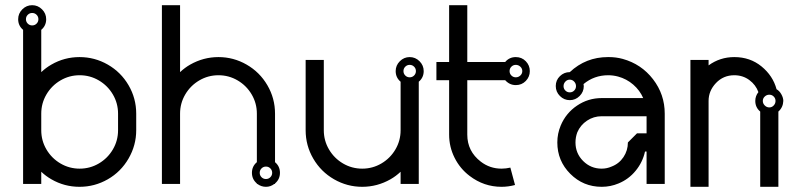

<svg xmlns="http://www.w3.org/2000/svg" viewBox="-20 -720 3088 740"><path d="M50 -646Q50 -621 69 -605V-11H139V-58Q157 -41 178 -29Q228 0 286.5 0Q345 0 395.5 -29Q446 -58 475.5 -109Q505 -160 505 -218V-282Q505 -341 475.5 -391.5Q446 -442 395.5 -471Q345 -500 286.5 -500Q228 -500 178 -471Q157 -459 139 -442V-605Q158 -621 158 -646Q158 -668 142 -684Q126 -700 104 -700Q82 -700 66 -684Q50 -668 50 -646ZM87 -663Q94 -670 104 -670Q114 -670 121 -663Q128 -656 128 -646Q128 -636 121 -629Q114 -622 104 -622Q94 -622 87 -629Q80 -636 80 -646Q80 -656 87 -663ZM435 -282V-218Q435 -178 415 -144Q395 -110 361 -90Q327 -70 287 -70Q247 -70 213 -90Q179 -110 159 -144Q139 -178 139 -218V-282Q139 -322 159 -356Q179 -390 213 -410Q247 -430 287 -430Q327 -430 361 -410Q395 -390 415 -356Q435 -322 435 -282Z M604 -700H674V-442Q692 -459 713 -471Q764 -500 822 -500Q880 -500 930.5 -471Q981 -442 1010.5 -391.5Q1040 -341 1040 -282V-95Q1059 -79 1059 -54Q1059 -29 1040 -13V-11H1037Q1023 0 1005 0Q987 0 972 -11H970V-13Q951 -29 951 -54Q951 -79 970 -95V-282Q970 -322 950 -356Q930 -390 896 -410Q862 -430 822 -430Q782 -430 748 -410Q714 -390 694 -356Q674 -322 674 -282V-11H604V-282ZM1022 -71Q1015 -78 1005 -78Q995 -78 988 -71Q981 -64 981 -54Q981 -44 988 -37Q995 -30 1005 -30Q1015 -30 1022 -37Q1029 -44 1029 -54Q1029 -64 1022 -71Z M1505 -446Q1505 -421 1524 -405Q1524 -405 1524 -218Q1524 -178 1504 -144Q1484 -110 1450 -90Q1416 -70 1376 -70Q1336 -70 1302 -90Q1268 -110 1248 -144Q1228 -178 1228 -218V-489H1158V-218Q1158 -159 1187.5 -108.5Q1217 -58 1267.5 -29Q1318 0 1376 0Q1434 0 1485 -29Q1506 -41 1524 -58V-11H1594V-405Q1613 -421 1613 -446Q1613 -468 1597 -484Q1581 -500 1559 -500Q1537 -500 1521 -484Q1505 -468 1505 -446ZM1542 -463Q1549 -470 1559 -470Q1569 -470 1576 -463Q1583 -456 1583 -446Q1583 -436 1576 -429Q1569 -422 1559 -422Q1549 -422 1542 -429Q1535 -436 1535 -446Q1535 -456 1542 -463Z M1711 -700V-481H1662V-411H1711V-201Q1711 -154 1732 -112Q1753 -70 1790 -42Q1845 0 1913 0Q1939 0 1965 -7L1947 -74Q1930 -70 1913 -70Q1868 -70 1833 -97Q1781 -137 1781 -201V-411H1927Q1944 -392 1968 -392Q1991 -392 2006.5 -408Q2022 -424 2022 -446Q2022 -468 2006.5 -484Q1991 -500 1968 -500Q1943 -500 1927 -481H1781V-700ZM1985.5 -463Q1993 -456 1993 -446Q1993 -436 1985.5 -429Q1978 -422 1968 -422Q1958 -422 1951 -429Q1944 -436 1944 -446Q1944 -456 1951 -463Q1958 -470 1968 -470Q1978 -470 1985.5 -463Z M2323 -500Q2238 -500 2176 -442Q2154 -442 2138 -426.5Q2122 -411 2122 -388.5Q2122 -366 2138 -350Q2154 -334 2176 -334Q2198 -334 2214 -350Q2230 -366 2230 -388Q2230 -392 2229 -396Q2270 -430 2324 -430Q2343 -430 2362 -425Q2395 -416 2420.5 -394Q2446 -372 2459 -342H2299Q2247 -342 2204 -313Q2161 -284 2141 -236Q2128 -205 2128 -171Q2128 -100 2178 -50Q2228 0 2299 0Q2333 0 2364 -13Q2403 -29 2430 -62Q2457 -95 2466 -136H2472V-11H2542V-282Q2542 -356 2497 -414.5Q2452 -473 2380 -493Q2354 -500 2327 -500Q2325 -500 2323 -500ZM2159 -405.5Q2166 -413 2176 -413Q2186 -413 2193 -405.5Q2200 -398 2200 -388Q2200 -378 2193 -371Q2186 -364 2176 -364Q2166 -364 2159 -371Q2152 -378 2152 -388Q2152 -398 2159 -405.5ZM2299 -272H2472V-206H2435L2400 -171Q2400 -140 2383 -114.5Q2366 -89 2337 -78Q2319 -70 2299 -70Q2257 -70 2227.5 -99.5Q2198 -129 2198 -171Q2198 -191 2205 -210Q2217 -238 2242.5 -255Q2268 -272 2299 -272Z M2711 -331Q2711 -370 2739.5 -400Q2768 -430 2810 -430Q2843 -430 2868 -411.5Q2893 -393 2903 -365Q2891 -350 2891 -331Q2891 -306 2910 -290V0H2980V-290Q2998 -306 2999 -331Q2999 -343 2991.5 -356.5Q2984 -370 2973 -376Q2959 -428 2915 -464Q2871 -500 2810 -500Q2755 -500 2711 -468V-489H2641V0H2711ZM2927.5 -348Q2935 -355 2945 -355Q2955 -355 2962 -348Q2969 -341 2969 -331Q2969 -321 2962 -313.5Q2955 -306 2945 -306Q2935 -306 2927.5 -313.5Q2920 -321 2920 -331Q2920 -341 2927.5 -348Z"/></svg>

Font: Sakbunderan
Style: Regular
Weight: 400
Version: Version 1.00